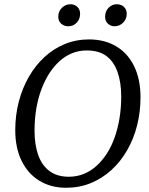

<svg xmlns="http://www.w3.org/2000/svg" viewBox="-20 -871 705 906"><path d="M292 15Q220 15 166 -18Q112 -51 82 -112Q52 -173 52 -257Q52 -327 68.5 -390.5Q85 -454 115.5 -507.5Q146 -561 189 -601Q232 -641 285.5 -663Q339 -685 400 -685Q474 -685 529 -652Q584 -619 613.5 -557.5Q643 -496 643 -412Q643 -343 627 -279.5Q611 -216 580 -162Q549 -108 505.5 -68.5Q462 -29 408.5 -7Q355 15 292 15ZM305 -37Q342 -37 374.5 -50Q407 -63 434.5 -87.5Q462 -112 484 -146Q506 -180 521 -222.5Q536 -265 544 -313.5Q552 -362 552 -415Q552 -482 534.5 -531.5Q517 -581 481.5 -607Q446 -633 389 -633Q353 -633 320.5 -620Q288 -607 260.5 -582Q233 -557 211.5 -523Q190 -489 174.5 -447Q159 -405 151 -356.5Q143 -308 143 -254Q143 -188 160.5 -139Q178 -90 214 -63.5Q250 -37 305 -37ZM302 -747Q283 -747 269 -759Q255 -771 255 -792Q255 -818 272.5 -834.5Q290 -851 312 -851Q332 -851 345 -838.5Q358 -826 358 -806Q358 -781 342 -764Q326 -747 302 -747ZM520 -747Q503 -747 489.5 -759Q476 -771 476 -792Q476 -818 492.5 -834.5Q509 -851 531 -851Q552 -851 565 -838.5Q578 -826 578 -806Q578 -781 561 -764Q544 -747 520 -747Z"/></svg>

Font: Source Serif 4 18pt
Style: Italic
Weight: 400
Italic angle: -12°
Designer: Frank Grießhammer
Foundry: Adobe Systems Incorporated
Version: Version 4.004;hotconv 1.0.116;makeotfexe 2.5.65601